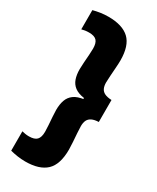

<svg xmlns="http://www.w3.org/2000/svg" viewBox="-206 -738 759 927"><g transform="rotate(30 174.0 -275.0)"><path d="M24 -666.5Q42.5 -671.5 64 -674.8Q85.5 -678 108 -678Q186.5 -678 224.8 -641.8Q263 -605.5 263 -523.5Q263 -508 261.2 -483.5Q259.5 -459 257.8 -435.5Q256 -412 256 -397.5Q256 -378 262.2 -364.8Q268.5 -351.5 282.8 -344.8Q297 -338 321 -337V-214.5Q297 -213.5 282.8 -206.5Q268.5 -199.5 262.2 -186.5Q256 -173.5 256 -154Q256 -140 257.8 -116Q259.5 -92 261.2 -67.8Q263 -43.5 263 -27Q263 56 224.8 92.2Q186.5 128.5 108 128.5Q85.5 128.5 64.2 125.2Q43 122 24 117V9Q32.5 11 42.2 12.8Q52 14.5 63 14.5Q94 14.5 107 0.8Q120 -13 120 -43.5Q120 -57 118.5 -79.2Q117 -101.5 115.2 -124.5Q113.5 -147.5 113.5 -162Q113.5 -193.5 121.8 -216.8Q130 -240 150.2 -254.8Q170.5 -269.5 207 -274L201 -270V-279Q167.5 -284 148.5 -298.2Q129.5 -312.5 121.5 -335.5Q113.5 -358.5 113.5 -389Q113.5 -404 115.2 -426.8Q117 -449.5 118.5 -472Q120 -494.5 120 -507Q120 -538 107.5 -551.5Q95 -565 65 -565Q53 -565 42.8 -563.5Q32.5 -562 24 -559.5Z"/></g></svg>

Font: Anek Telugu Medium
Style: Bold
Weight: 700
Version: Version 1.003